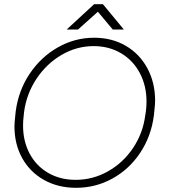

<svg xmlns="http://www.w3.org/2000/svg" viewBox="-20 -882 848 916"><path d="M49 -279Q49 -296 53 -332L55 -351Q68 -450 121.5 -530Q175 -610 256 -656Q337 -702 429 -702Q514 -702 580 -663.5Q646 -625 683 -556.5Q720 -488 720 -402Q720 -385 716 -349L714 -330Q701 -231 648.5 -152.5Q596 -74 516 -30Q436 14 343 14Q257 14 190 -23.5Q123 -61 86 -127.5Q49 -194 49 -279ZM673 -332 676 -351Q679 -375 679 -397Q679 -473 647 -533.5Q615 -594 557.5 -628Q500 -662 427 -662Q346 -662 274.5 -620.5Q203 -579 155 -507.5Q107 -436 95 -349L93 -330Q90 -306 90 -283Q90 -208 121.5 -149Q153 -90 210 -57Q267 -24 341 -24Q423 -24 495 -64.5Q567 -105 614.5 -175.5Q662 -246 673 -332ZM429 -862H471L571 -741H518L447 -826L352 -741H298Z"/></svg>

Font: Bellota Text Light
Style: Italic
Weight: 300
Italic angle: -7.5°
Designer: Kemie Guaida
Foundry: Kemie Guaida
Version: Version 4.001